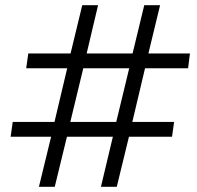

<svg xmlns="http://www.w3.org/2000/svg" viewBox="-20 -720 760 740"><path d="M130 0 177 -193H21L29 -250H190L239 -457H81L89 -514H252L297 -700H358L314 -514H491L536 -700H597L552 -514H712L705 -457H539L490 -250H651L643 -193H477L430 0H369L415 -193H238L191 0ZM251 -250H428L478 -457H301Z"/></svg>

Font: MuseoModerno Light
Style: Italic
Weight: 300
Italic angle: -9°
Designer: Pablo Cosgaya, Héctor Gatti, Marcela Romero, and the Authors of The MuseoModerno Project.
Foundry: Omnibus-Type Team
Version: Version 1.003